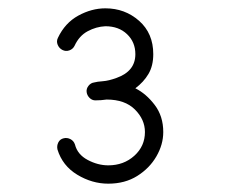

<svg xmlns="http://www.w3.org/2000/svg" viewBox="-20 -811 540 461"><path d="M305 -599Q331 -586 351.5 -559Q372 -532 372 -494Q372 -464 355.5 -435.5Q339 -407 309.5 -388.5Q280 -370 240 -370Q201 -370 165.5 -391.5Q130 -413 118 -452Q116 -461 120 -469Q124 -477 133 -479Q141 -481 149 -477Q157 -473 160 -464Q166 -440 190.5 -427Q215 -414 240 -414Q277 -414 302.5 -437Q328 -460 328 -494Q328 -524 304 -548Q280 -572 236 -572Q229 -571 222.5 -570.5Q216 -570 209 -570Q201 -570 195 -576Q189 -582 188 -590Q187 -598 192.5 -605Q198 -612 206 -613Q213 -615 227 -616Q241 -617 260 -624Q305 -640 305 -681Q305 -710 285 -729Q265 -748 233 -748Q211 -747 190.5 -736Q170 -725 159 -701Q155 -693 146.5 -690Q138 -687 130 -691Q122 -695 118.5 -703.5Q115 -712 119 -720Q136 -756 168 -773.5Q200 -791 233 -791Q280 -791 314 -761Q348 -731 348 -681Q348 -653 336.5 -633.5Q325 -614 305 -599Z"/></svg>

Font: Yomogi
Style: Regular
Weight: 400
Designer: satsuyako
Foundry: satsuyako
Version: Version 3.100